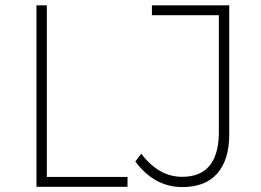

<svg xmlns="http://www.w3.org/2000/svg" viewBox="-20 -720 1006 740"><path d="M471.5 0H120.5V-699.5H160.5V-38H471.5ZM682.5 1Q575.5 1 501.5 -97.5L524.5 -127.5Q592 -38.5 682 -38.5Q819 -38.5 823.5 -201.5V-661.5H565.5V-699.5H863.5V-201Q863.5 -105 817.8 -52Q772 1 682.5 1Z"/></svg>

Font: Argentum Novus ExtraLight
Style: Regular
Weight: 250
Designer: Julieta Ulanovsky (font) & Cristiano Sobral (main changes)
Foundry: Julieta Ulanovsky (font) & Cristiano Sobral (main changes)
Version: Version 3.00;November 27, 2020;FontCreator 13.0.0.2655 64-bi